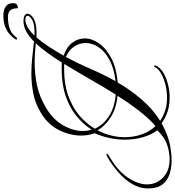

<svg xmlns="http://www.w3.org/2000/svg" viewBox="32 -1022 1067 1172"><g transform="rotate(-90 566.0 -436.5)"><path d="M1059 -950Q1091 -950 1111.5 -935.5Q1132 -921 1132 -893Q1132 -890 1132 -886Q1132 -882 1131 -879Q1130 -875 1127 -871.5Q1124 -868 1120 -865Q1115 -863 1108 -861.5Q1101 -860 1101 -865Q1101 -878 1097.5 -891Q1094 -904 1082.5 -913Q1071 -922 1046 -922Q1007 -922 976.5 -911Q946 -900 929 -877Q924 -870 922 -868.5Q920 -867 917 -867Q909 -867 909 -871Q909 -872 914 -880Q924 -894 941.5 -910.5Q959 -927 987.5 -938.5Q1016 -950 1059 -950ZM172 77Q126 77 87 64Q48 51 24.5 19.5Q1 -12 1 -67Q1 -117 28 -163Q55 -209 99 -247.5Q143 -286 193 -315Q205 -321 209 -321Q213 -321 213 -318Q213 -314 203 -307Q109 -253 67.5 -190.5Q26 -128 26 -73Q26 -15 68 25Q110 65 180 65Q218 65 260 52Q289 43 312 27.5Q335 12 356 -10Q328 -48 313.5 -100Q299 -152 299 -209Q299 -255 309 -302Q319 -349 338 -392Q324 -432 324 -476Q324 -543 357.5 -610.5Q391 -678 463 -721Q519 -755 579.5 -767Q640 -779 701 -779Q752 -779 802 -773.5Q852 -768 898 -763Q929 -794 960 -810.5Q991 -827 1023 -827Q1046 -827 1057 -820Q1068 -813 1068 -803Q1068 -790 1053 -776Q1038 -762 1014 -755Q992 -749 967.5 -748Q943 -747 923 -748Q894 -714 865.5 -670.5Q837 -627 812 -582Q865 -564 891 -529Q917 -494 917 -453Q917 -410 887 -366.5Q857 -323 797.5 -291.5Q738 -260 648 -252Q602 -173 544 -105.5Q486 -38 414 7Q442 26 476.5 37.5Q511 49 553 49Q598 49 638 38.5Q678 28 706 11Q734 -6 742 -25Q745 -30 748 -30Q754 -30 751 -20Q742 4 712 23.5Q682 43 640 54Q598 65 553 65Q506 65 467.5 51.5Q429 38 399 16Q365 35 328.5 49Q292 63 251 70Q232 73 212 75Q192 77 172 77ZM934 -760Q998 -757 1026.5 -772.5Q1055 -788 1055 -801Q1055 -816 1031 -816Q1023 -816 1006 -811Q988 -805 970 -792Q952 -779 934 -760ZM360 -411Q393 -463 443.5 -504Q494 -545 565 -569.5Q636 -594 730 -594Q740 -594 750 -594Q760 -594 770 -593Q799 -640 828.5 -680.5Q858 -721 887 -752Q858 -755 828 -757Q798 -759 768 -759Q700 -759 630.5 -744.5Q561 -730 493 -689Q423 -648 387.5 -586.5Q352 -525 352 -465Q352 -438 360 -411ZM574 -264Q623 -342 669.5 -423.5Q716 -505 761 -578Q752 -579 743.5 -579Q735 -579 727 -579Q636 -579 566 -553.5Q496 -528 446.5 -486Q397 -444 366 -392Q387 -343 439 -307.5Q491 -272 574 -264ZM656 -265Q737 -275 788.5 -303.5Q840 -332 864.5 -370.5Q889 -409 889 -448Q889 -486 867 -518.5Q845 -551 804 -568Q764 -494 730.5 -416.5Q697 -339 656 -265ZM382 -21Q432 -65 478 -125Q524 -185 567 -253Q489 -261 436 -294.5Q383 -328 356 -375Q335 -335 324.5 -292.5Q314 -250 314 -209Q314 -155 331 -106Q348 -57 382 -21Z"/></g></svg>

Font: Mea Culpa
Style: Regular
Weight: 400
Designer: Robert E. Leuschke
Foundry: Robert E. Leuschke
Version: Version 1.010; ttfautohint (v1.8.3)